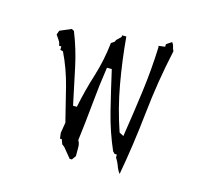

<svg xmlns="http://www.w3.org/2000/svg" viewBox="-75 -549 652 618"><g transform="rotate(15 251.5 -240.0)"><path d="M408.7 -454.6V-446.3L386.7 -443.4L388.2 -439.9Q385.3 -363.8 375.5 -289.1Q365.7 -214.4 353 -133.8L338.4 -141.6Q313 -215.8 299.6 -291.7Q286.1 -367.7 279.3 -445.8H265.1V-440.4L250.5 -426.3L247.6 -419.9L236.8 -412.6Q230.5 -354.5 213.4 -299.3Q195.8 -244.1 184.1 -186H171.4Q158.7 -247.1 146 -306.2Q133.8 -364.3 111.8 -419.4L103.5 -423.8L65.9 -407.7L61 -394Q66.4 -386.2 70.6 -379.9Q74.7 -373.5 76.2 -369.4Q77.6 -365.2 78.1 -360.8H85.4V-349.1L94.7 -346.7Q119.6 -295.4 133.8 -238.8L161.6 -127L155.8 -91.8L158.2 -72.8H164.1L169.9 -57.1L177.7 -51.3L178.2 -50.8L205.1 -18.1H212.4L222.2 -31.7V-60.5Q222.2 -74.2 216.8 -82.5L216.3 -84Q224.1 -145 230 -208Q235.8 -271 245.1 -332.5H261.2Q276.9 -262.7 292.7 -199.2Q308.6 -135.7 334 -77.6L340.8 -70.8H348.1V-61Q356.9 -47.4 362.3 -31.2Q366.7 -20.5 373 -12.7Q391.6 -114.3 403.1 -223.1Q414.6 -332 438 -439Q434.1 -446.8 432.6 -454.6Q431.6 -460.4 426.3 -466.8Z"/></g></svg>

Font: Bakudai
Style: Light
Weight: 300
Version: Version 1.48